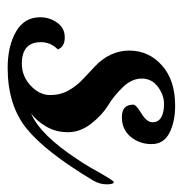

<svg xmlns="http://www.w3.org/2000/svg" viewBox="-8 -449 477 501"><g transform="rotate(90 230.5 -198.5)"><path d="M451 -203Q376 -78 315 -29Q254 20 157 20Q101 20 63 -1.5Q25 -23 25 -65Q25 -89 39 -109Q53 -129 77.5 -129Q102 -129 109 -111Q90 -92 90 -67Q90 -17 146 -17Q179 -17 203.5 -40Q228 -63 228 -90.5Q228 -118 216 -139Q204 -160 187 -176Q170 -192 153 -208Q112 -247 112 -297.5Q112 -348 150.5 -382.5Q189 -417 256 -417Q298 -417 327 -402Q356 -387 356 -355.5Q356 -324 337 -301Q318 -278 285.5 -278Q253 -278 253 -308Q253 -315 276 -329Q299 -343 299 -358Q299 -373 286.5 -380.5Q274 -388 251 -388Q228 -388 206.5 -372Q185 -356 185 -330Q185 -304 207 -281Q229 -258 255 -242Q281 -226 303 -197.5Q325 -169 325 -137.5Q325 -106 310.5 -81Q296 -56 276 -41Q332 -65 395 -161Q401 -169 416 -194Q451 -257 455 -257Q461 -257 461 -238.5Q461 -220 451 -203Z"/></g></svg>

Font: Playball
Style: Regular
Weight: 400
Designer: Robert E. Leuschke
Foundry: Robert E. Leuschke
Version: Version 1.001